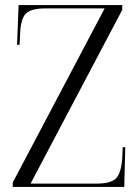

<svg xmlns="http://www.w3.org/2000/svg" viewBox="-20 -734 512 754"><path d="M30 0V-17L391 -701H159Q101 -701 81 -680Q61 -659 59 -601L57 -558H47L53 -714H460V-695L100 -13H360Q416 -13 436 -34Q456 -55 460 -112L462 -156H472L468 0Z"/></svg>

Font: Noto Serif Display SemiCondensed Light
Style: Regular
Weight: 300
Width: 4
Designer: Monotype Design Team
Foundry: Monotype Imaging Inc.
Version: Version 2.009